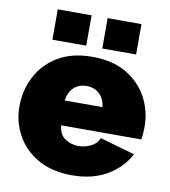

<svg xmlns="http://www.w3.org/2000/svg" viewBox="-82 -791 773 872"><g transform="rotate(10 304.5 -355.5)"><path d="M307 10Q215 10 150.5 -27Q86 -64 52.5 -125Q19 -186 19 -256Q19 -332 52 -395.5Q85 -459 149 -497.5Q213 -536 307 -536Q401 -536 465 -498Q529 -460 562 -398Q595 -336 595 -263Q595 -232 590 -205H221Q224 -163 252 -144.5Q280 -126 313 -126Q344 -126 371.5 -140Q399 -154 408 -179L569 -133Q537 -70 470 -30Q403 10 307 10ZM217 -319H391Q387 -357 363.5 -379Q340 -401 304 -401Q268 -401 245 -379Q222 -357 217 -319ZM114 -581V-721H270V-581ZM344 -581V-721H500V-581Z"/></g></svg>

Font: Raleway Black
Style: Regular
Weight: 900
Designer: Matt McInerney, Pablo Impallari, Rodrigo Fuenzalida
Foundry: Matt McInerney, Pablo Impallari, Rodrigo Fuenzalida
Version: Version 4.026